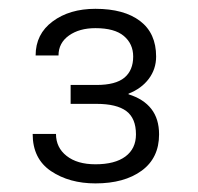

<svg xmlns="http://www.w3.org/2000/svg" viewBox="-20 -742 456 442"><path d="M339.4 -611.8Q339.4 -583 322.5 -560.5Q305.7 -538.1 275.9 -526.4V-524.9Q310.5 -514.2 328.4 -491.2Q346.2 -468.3 346.2 -432.6Q346.2 -378.4 306.2 -349.1Q266.1 -319.8 199.7 -319.8Q139.6 -319.8 97.4 -348.1Q55.2 -376.5 55.2 -433.6H108.9Q108.9 -402.3 133.3 -383.1Q157.7 -363.8 199.7 -363.8Q244.6 -363.8 268.8 -381.8Q293 -399.9 293 -432.6Q293 -469.7 270.8 -486.3Q248.5 -502.9 202.1 -502.9H142.6V-546.4H202.1Q246.1 -546.4 266.4 -563.2Q286.6 -580.1 286.6 -611.8Q286.6 -641.1 265.1 -659.2Q243.7 -677.2 199.7 -677.2Q162.6 -677.2 138.7 -660.2Q114.7 -643.1 114.7 -614.3H62Q62 -663.6 101.1 -692.6Q140.1 -721.7 199.7 -721.7Q265.6 -721.7 302.5 -693.6Q339.4 -665.5 339.4 -611.8Z"/></svg>

Font: Franko
Style: Light
Weight: 300
Designer: Google
Version: Version 1.200310; 2013